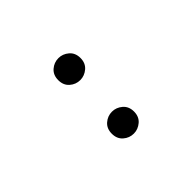

<svg xmlns="http://www.w3.org/2000/svg" viewBox="18 -840 464 464"><g transform="rotate(45 250.0 -608.0)"><path d="M158.5 -570.5Q141 -570.5 131 -582Q121 -593.5 121 -608.5Q121 -623 131 -634.8Q141 -646.5 158.5 -646.5Q176 -646.5 186 -634.8Q196 -623 196 -608.5Q196 -593.5 186 -582Q176 -570.5 158.5 -570.5ZM341.5 -570.5Q324 -570.5 314 -582Q304 -593.5 304 -608.5Q304 -623 314 -634.8Q324 -646.5 341.5 -646.5Q359 -646.5 369 -634.8Q379 -623 379 -608.5Q379 -593.5 369 -582Q359 -570.5 341.5 -570.5Z"/></g></svg>

Font: Newsreader 36pt ExtraLight
Style: Regular
Weight: 250
Designer: Hugues Gentile
Foundry: Production Type
Version: Version 1.003